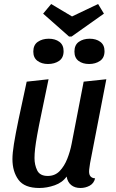

<svg xmlns="http://www.w3.org/2000/svg" viewBox="-20 -917 577 957"><path d="M176 20Q102 20 72 -21Q42 -62 42 -124Q42 -153 49.5 -200Q57 -247 72.5 -321.5Q88 -396 113 -510L222 -522Q201 -420 187 -353.5Q173 -287 165.5 -245Q158 -203 155 -176.5Q152 -150 152 -129Q152 -95 165.5 -67.5Q179 -40 218 -40Q254 -40 277.5 -64.5Q301 -89 315.5 -126Q330 -163 337 -200L397 -510L510 -522L429 -104Q428 -95 426 -83Q424 -71 424 -62Q424 -30 454 -28Q448 -3 427 8.5Q406 20 381 20Q353 20 335 5.5Q317 -9 312 -37Q291 -7 252.5 6.5Q214 20 176 20ZM324 -735 195 -849 235 -897 339 -835 469 -897 498 -849 337 -735ZM219 -598Q188 -598 167 -613.5Q146 -629 146 -660Q146 -693 168.5 -708.5Q191 -724 223 -724Q255 -724 276 -708.5Q297 -693 297 -662Q297 -629 274.5 -613.5Q252 -598 219 -598ZM424 -598Q392 -598 371.5 -613.5Q351 -629 351 -660Q351 -693 373 -708.5Q395 -724 427 -724Q459 -724 480 -708.5Q501 -693 501 -662Q501 -629 478.5 -613.5Q456 -598 424 -598Z"/></svg>

Font: Sansita Swashed
Style: Regular
Weight: 400
Designer: Pablo Cosgaya
Foundry: Omnibus-Type
Version: Version 1.003; ttfautohint (v1.8.3)